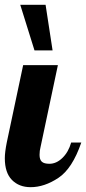

<svg xmlns="http://www.w3.org/2000/svg" viewBox="-28 -770 357 796"><path d="M56 -750 115 -561H190L161 -750ZM21.5 -24C41.2 -4 67 6 99 6C137 6 175.3 -6.8 214 -32.5C252.7 -58.2 284.3 -107 309 -179H267C259.7 -153 247.7 -131.8 231 -115.5C214.3 -99.2 196.3 -91 177 -91C162.3 -91 151.8 -93.8 145.5 -99.5C139.2 -105.2 136 -114.7 136 -128C136 -139.3 137.3 -150 140 -160L212 -500H68L0 -179C-5.3 -152.3 -8 -130.7 -8 -114C-8 -74 1.8 -44 21.5 -24Z"/></svg>

Font: DonutKreme
Style: Regular
Weight: 400
Designer: Impallari Type
Foundry: Impallari Type
Version: Version 2.100